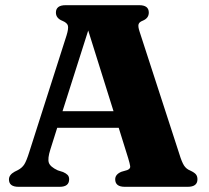

<svg xmlns="http://www.w3.org/2000/svg" viewBox="-20 -720 804 740"><path d="M246.5 -29Q246.5 0 210 0H51.5Q14.5 0 14.5 -28.5Q14.5 -46 36 -58L49 -64.5Q65 -73 73.5 -86.2Q82 -99.5 92.5 -133L236.5 -583.5Q244.5 -609.5 241.8 -620.8Q239 -632 221 -639.5Q195.5 -649.5 195.5 -671.5Q195.5 -700 233 -700H516.5Q553.5 -700 553.5 -671.5Q553.5 -649.5 529.5 -640Q516.5 -635 514 -626.2Q511.5 -617.5 518 -598L671.5 -125.5Q680.5 -96 689.2 -82.2Q698 -68.5 713.5 -62.5Q729.5 -55 735.2 -47.8Q741 -40.5 741 -29Q741 0 703.5 0H461Q424 0 424 -29Q424 -48 448 -58L470.5 -64.5Q483 -69.5 481.8 -79.2Q480.5 -89 474 -110.5L437.5 -227.5H200.5L174 -143.5Q163 -109 168.2 -93Q173.5 -77 202.5 -63.5L223 -57Q234.5 -52 240.5 -45.8Q246.5 -39.5 246.5 -29ZM221 -291.5H417.5L320 -602.5Z"/></svg>

Font: Fraunces 9pt S000
Style: Bold
Weight: 700
Version: Version 1.000; ttfautohint (v1.8.3)